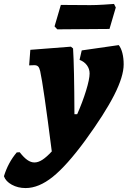

<svg xmlns="http://www.w3.org/2000/svg" viewBox="-144 -713 648 975"><path d="M459 -484Q471 -469 477.5 -443.5Q484 -418 484 -386Q484 -325 436 -230.5Q388 -136 289 0Q195 128 124 185Q53 242 -14 242Q-53 242 -84 225Q-115 208 -124 182Q-103 113 -59 61L-44 60Q-23 87 -5 99.5Q13 112 31 112Q50 112 71 98.5Q92 85 119 56Q76 -281 60 -352Q56 -369 49.5 -375.5Q43 -382 30 -382L4 -381L10 -460L216 -476L227 -467Q233 -376 234 -133H248Q275 -194 293 -252.5Q311 -311 311 -340Q311 -363 297.5 -381.5Q284 -400 260 -409L271 -457ZM412 -566 276 -565 147 -564 133 -579 165 -688 314 -687Q345 -687 384 -689.5Q423 -692 435 -693L444 -675Z"/></svg>

Font: Alegreya Black
Style: Italic
Weight: 900
Italic angle: -7°
Designer: Juan Pablo del Peral
Foundry: Huerta Tipografica
Version: Version 2.007; ttfautohint (v1.6)